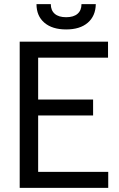

<svg xmlns="http://www.w3.org/2000/svg" viewBox="-20 -906 576 926"><path d="M75 0V-705H501V-628H134L164 -662V-42L134 -77H502V0ZM132 -349V-426H429V-349ZM299 -764Q232 -764 194 -796.5Q156 -829 156 -886H225Q225 -856 244 -839.5Q263 -823 299 -823Q335 -823 354 -839.5Q373 -856 373 -886H442Q441 -829 403.5 -796.5Q366 -764 299 -764Z"/></svg>

Font: TikTok Sans 24pt
Style: Regular
Weight: 400
Version: Version 4.000